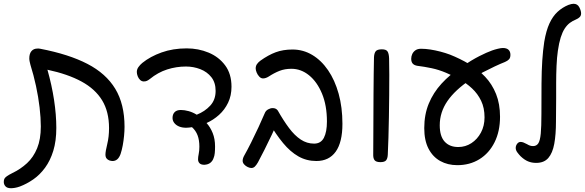

<svg xmlns="http://www.w3.org/2000/svg" viewBox="-62 -846 3095 1016"><path d="M597 -175Q597 -153 594.5 -127Q592 -101 587.5 -76.5Q583 -52 576 -31Q569 -12 558.5 -3Q548 6 534 6Q526 6 517 3Q508 0 502 -7.5Q496 -15 496 -28Q496 -45 505.5 -83.5Q515 -122 515 -168Q515 -255 478.5 -315Q442 -375 369.5 -414.5Q297 -454 189 -477Q212 -396 224 -317.5Q236 -239 236 -169Q236 -100 220 -48Q204 4 176.5 41.5Q149 79 114.5 103Q80 127 43 141Q29 146 17 148Q5 150 -4 150Q-24 150 -33 140Q-42 130 -42 117Q-42 106 -38.5 99.5Q-35 93 -25 86Q-15 79 3 70Q47 49 81 17.5Q115 -14 134.5 -61.5Q154 -109 154 -177Q154 -222 147.5 -277.5Q141 -333 128.5 -391Q116 -449 99 -503Q97 -511 95 -520Q93 -529 93 -537Q93 -562 104.5 -575.5Q116 -589 136 -589Q140 -589 144 -589Q148 -589 151 -588Q302 -559 400.5 -508Q499 -457 548 -376Q597 -295 597 -175Z M1163 -387Q1163 -340 1145 -302.5Q1127 -265 1097 -238Q1067 -211 1031 -195Q1051 -173 1063.5 -142Q1076 -111 1076 -71Q1076 -52 1074.5 -36Q1073 -20 1068 -9Q1063 6 1051 15.5Q1039 25 1019 26Q1002 26 994 18Q986 10 986 -3Q986 -15 989.5 -31.5Q993 -48 993 -70Q993 -105 983.5 -130Q974 -155 954 -173Q947 -172 939 -171Q931 -170 923 -170Q902 -170 886 -176.5Q870 -183 860.5 -195Q851 -207 851 -222Q851 -241 862 -252.5Q873 -264 895 -264Q914 -264 936 -258Q958 -252 979 -239Q1022 -256 1050.5 -287Q1079 -318 1079 -365Q1079 -409 1056.5 -437.5Q1034 -466 998 -480Q962 -494 922 -494Q871 -494 822.5 -478.5Q774 -463 731 -428Q722 -421 715 -418Q708 -415 699 -415Q688 -415 679.5 -423Q671 -431 666.5 -443Q662 -455 662 -465Q662 -479 670.5 -491Q679 -503 691 -513Q733 -547 793 -568.5Q853 -590 926 -590Q988 -590 1042 -567.5Q1096 -545 1129.5 -500Q1163 -455 1163 -387Z M1750 -191Q1750 -93 1714.5 -43.5Q1679 6 1612 6Q1560 6 1517 -18.5Q1474 -43 1436 -89Q1398 -135 1361 -198L1410 -210Q1396 -175 1376.5 -133.5Q1357 -92 1337.5 -53.5Q1318 -15 1303 13Q1295 27 1287 35Q1279 43 1268 43Q1260 43 1249 38Q1238 33 1230 24Q1222 15 1222 5Q1222 -1 1224 -8Q1226 -15 1230 -22Q1247 -52 1267 -92Q1287 -132 1306 -173Q1325 -214 1339 -247Q1344 -260 1356.5 -267Q1369 -274 1381 -274Q1399 -274 1408 -261Q1438 -208 1467.5 -168.5Q1497 -129 1529.5 -107.5Q1562 -86 1600 -86Q1636 -86 1652 -117Q1668 -148 1668 -203Q1668 -288 1642 -350.5Q1616 -413 1573.5 -447.5Q1531 -482 1480 -482Q1445 -482 1417 -471Q1389 -460 1360 -441Q1344 -431 1330 -431Q1319 -431 1310 -440.5Q1301 -450 1296 -462.5Q1291 -475 1291 -484Q1291 -497 1298 -507Q1305 -517 1316 -525Q1358 -555 1397 -569.5Q1436 -584 1486 -584Q1542 -584 1590 -555.5Q1638 -527 1674 -474.5Q1710 -422 1730 -350Q1750 -278 1750 -191Z M1990 -27Q1989 -7 1981 2.5Q1973 12 1951 12Q1928 12 1920 1.5Q1912 -9 1913 -31Q1913 -74 1913.5 -126.5Q1914 -179 1914 -235.5Q1914 -292 1914.5 -348Q1915 -404 1915.5 -454Q1916 -504 1917 -543Q1918 -564 1926 -574.5Q1934 -585 1959 -585Q1981 -585 1988.5 -574Q1996 -563 1997 -537Q1998 -500 1998 -450Q1998 -400 1997.5 -342.5Q1997 -285 1996 -227.5Q1995 -170 1993.5 -118Q1992 -66 1990 -27Z M2428 -425Q2346 -370 2305.5 -311Q2265 -252 2265 -183Q2265 -125 2291 -96.5Q2317 -68 2363 -68Q2401 -68 2432.5 -88.5Q2464 -109 2483 -144.5Q2502 -180 2502 -225Q2502 -275 2484 -312.5Q2466 -350 2436 -378Q2406 -406 2370 -426Q2334 -446 2298 -461Q2260 -477 2222.5 -485Q2185 -493 2145 -498Q2129 -501 2121.5 -510Q2114 -519 2114 -535Q2114 -548 2119.5 -560Q2125 -572 2136.5 -580Q2148 -588 2166 -588Q2189 -588 2215 -584Q2241 -580 2268 -573Q2295 -566 2319 -557Q2372 -536 2420 -507.5Q2468 -479 2505 -440Q2542 -401 2563 -348.5Q2584 -296 2584 -228Q2584 -151 2555 -93Q2526 -35 2475 -3.5Q2424 28 2358 28Q2307 28 2267.5 6Q2228 -16 2205.5 -59.5Q2183 -103 2183 -168Q2183 -240 2207 -298Q2231 -356 2274.5 -403.5Q2318 -451 2378 -491Q2435 -529 2474.5 -549Q2514 -569 2542 -579Q2556 -584 2572.5 -588Q2589 -592 2599 -592Q2619 -592 2629 -582.5Q2639 -573 2639 -556Q2639 -540 2631.5 -532Q2624 -524 2610 -518Q2587 -509 2556 -494.5Q2525 -480 2491.5 -462.5Q2458 -445 2428 -425Z M2775 16Q2752 16 2732.5 8Q2713 0 2693 -19Q2685 -27 2676 -39Q2667 -51 2667 -63Q2667 -75 2674.5 -85Q2682 -95 2693 -95Q2700 -95 2708 -92Q2716 -89 2727 -83Q2735 -78 2742.5 -75.5Q2750 -73 2759 -73Q2777 -73 2786.5 -87.5Q2796 -102 2799.5 -139Q2803 -176 2803 -243Q2803 -335 2803.5 -403.5Q2804 -472 2807.5 -525.5Q2811 -579 2818 -625Q2828 -684 2845.5 -722Q2863 -760 2888.5 -783.5Q2914 -807 2946 -820Q2954 -823 2961 -824.5Q2968 -826 2973 -826Q2994 -826 3003.5 -807.5Q3013 -789 3013 -775Q3013 -763 3005.5 -755.5Q2998 -748 2986 -743Q2968 -736 2953 -724.5Q2938 -713 2926 -694.5Q2914 -676 2905 -647.5Q2896 -619 2890 -577Q2885 -543 2883 -497.5Q2881 -452 2881 -406.5Q2881 -361 2881 -327Q2881 -294 2880.5 -263Q2880 -232 2880 -203Q2880 -134 2871 -85Q2862 -36 2839.5 -10Q2817 16 2775 16Z"/></svg>

Font: Playpen Sans Hebrew
Style: Regular
Weight: 400
Designer: Tom Grace, Laura Meseguer, Veronika Burian, José Scaglione
Foundry: TypeTogether
Version: Version 2.000